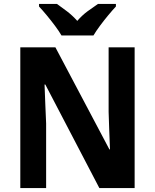

<svg xmlns="http://www.w3.org/2000/svg" viewBox="-20 -954 786 974"><path d="M663 0H484L210 -525H206Q208 -468 210 -421Q212 -374 214 -328V0H83V-714H261L535 -196H538Q536 -253 534 -297Q532 -341 531 -387V-714H663ZM292 -774Q280 -795 259.5 -822.5Q239 -850 217 -876.5Q195 -903 178 -921V-934H269Q292 -918 320 -896.5Q348 -875 372 -848Q396 -876 424.5 -897Q453 -918 477 -934H568V-921Q551 -903 529 -876.5Q507 -850 487 -823Q467 -796 454 -774Z"/></svg>

Font: Noto Sans Gujarati SemiCondensed
Style: Bold
Weight: 700
Width: 4
Designer: Jelle Bosma - Monotype Design Team, Universal Thirst
Foundry: Monotype Imaging Inc.
Version: Version 2.106; ttfautohint (v1.8.4.7-5d5b)